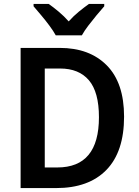

<svg xmlns="http://www.w3.org/2000/svg" viewBox="-20 -958 707 978"><path d="M612 -364Q612 -185 522 -92.5Q432 0 266 0H85V-714H284Q436 -714 524 -625Q612 -536 612 -364ZM484 -361Q484 -489 433 -549Q382 -609 286 -609H208V-105H272Q484 -105 484 -361ZM264 -778Q252 -800 232 -827Q212 -854 190 -880Q168 -906 151 -926V-938H228Q251 -922 278.5 -899Q306 -876 330 -849Q355 -877 381.5 -898.5Q408 -920 433 -938H511V-926Q494 -907 472 -880.5Q450 -854 429.5 -827Q409 -800 397 -778Z"/></svg>

Font: Noto Sans Malayalam SemiCondensed SemiBold
Style: Regular
Weight: 600
Width: 4
Designer: Jelle Bosma - Monotype Design Team
Foundry: Monotype Imaging Inc.
Version: Version 2.104; ttfautohint (v1.8.4.7-5d5b)